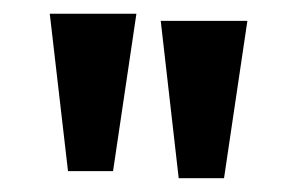

<svg xmlns="http://www.w3.org/2000/svg" viewBox="-20 -721 426 277"><path d="M336.9 -690.9 303.2 -463.9H237.8L211.9 -690.9ZM176.8 -701.2 143.1 -474.1H78.1L51.8 -701.2Z"/></svg>

Font: McLaren
Style: Regular
Weight: 400
Designer: Astigmatic (AOETI)
Foundry: Astigmatic (AOETI)
Version: Version 1.000